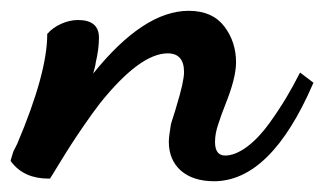

<svg xmlns="http://www.w3.org/2000/svg" viewBox="-58 -317 603 357"><path d="M-37.1 -16.1C-21 4.9 2 15.1 32.2 15.1H35.2L36.1 13.2C37.1 11.7 42.5 3.4 51.8 -12.2C61 -27.3 68.8 -39.6 74.7 -48.8C80.1 -57.6 88.4 -69.3 98.6 -84.5C108.9 -99.6 118.7 -112.8 127.9 -125C177.7 -187 219.7 -217.8 253.9 -217.8C273.9 -217.8 284.2 -206.1 284.2 -183.1C284.2 -170.9 279.3 -149.4 270 -119.1C268.1 -111.3 261.7 -93.3 259.8 -85.9C257.3 -70.8 255.9 -60.1 255.9 -53.2C255.9 -8.8 287.1 20 339.8 20C410.2 20 471.7 -40.5 523.9 -161.1L524.9 -163.1L500 -182.1L497.1 -176.8C483.9 -150.9 467.8 -122.6 442.9 -87.9C417.5 -52.7 386.7 -27.8 360.8 -27.8C348.1 -27.8 341.8 -36.1 341.8 -53.2C341.8 -63.5 343.8 -74.7 348.1 -86.9C351.6 -98.1 356 -109.9 360.8 -122.1C374 -154.8 380.9 -181.2 380.9 -201.2C380.9 -226.6 373.5 -249 358.9 -268.1C344.2 -287.1 322.3 -296.9 293 -296.9C236.8 -296.9 177.7 -257.8 115.2 -180.2C117.7 -189 119.6 -195.8 120.1 -201.2C124 -217.3 126 -232.9 126 -247.1C126 -269 112.8 -279.8 86.9 -279.8C65.9 -279.8 43 -269 30.8 -254.9L29.8 -253.9V-252.9C29.8 -205.1 11.2 -137.2 -25.9 -49.8C-27.3 -46.4 -31.7 -38.6 -33.2 -35.2C-35.6 -26.9 -37.6 -21.5 -38.1 -19V-17.1Z"/></svg>

Font: Dancing Script
Style: Regular
Weight: 800
Designer: Pablo Impallari
Foundry: Pablo Impallari
Version: Version 2.001